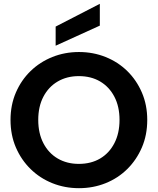

<svg xmlns="http://www.w3.org/2000/svg" viewBox="-20 -977 825 1004"><path d="M393 7Q319 7 254 -19Q189 -45 140 -93Q91 -141 63 -206Q35 -271 35 -350Q35 -428 63 -493Q91 -558 140 -605.5Q189 -653 254 -679Q319 -705 393 -705Q467 -705 532 -679Q597 -653 645.5 -605.5Q694 -558 722 -493Q750 -428 750 -350Q750 -271 722 -206Q694 -141 645.5 -93Q597 -45 532 -19Q467 7 393 7ZM392 -120Q456 -120 503.5 -148Q551 -176 578 -228Q605 -280 605 -350Q605 -420 578 -471.5Q551 -523 503.5 -551Q456 -579 392 -579Q330 -579 282 -551Q234 -523 207 -471.5Q180 -420 180 -350Q180 -280 207 -228Q234 -176 282 -148Q330 -120 392 -120ZM502 -957V-843L271 -738V-838Z"/></svg>

Font: Parkinsans Light SemiBold
Style: Regular
Weight: 600
Version: Version 1.000